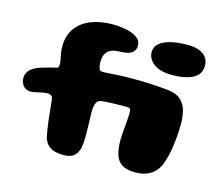

<svg xmlns="http://www.w3.org/2000/svg" viewBox="-96 -767 1071 922"><g transform="rotate(15 439.5 -306.0)"><path d="M292 27.5Q249.5 27.5 227 15Q204.5 2.5 193.5 -24.5Q191 -33.5 188.2 -47Q185.5 -60.5 183 -77Q180.5 -93.5 178.2 -111.2Q176 -129 174.2 -147Q172.5 -165 170.8 -181.8Q169 -198.5 167.5 -212Q166.5 -228 158.5 -233.5Q150.5 -239 139 -239Q132 -239 123 -237.5Q114 -236 101 -233.5Q87.5 -230 77.2 -228Q67 -226 58.5 -226Q34.5 -226 21.2 -242.2Q8 -258.5 8 -281.5Q8 -298.5 19.2 -314.5Q30.5 -330.5 56.5 -342Q66.5 -346.5 83 -351.5Q99.5 -356.5 118 -361.5Q136.5 -366.5 152 -369.5Q156.5 -371 158.5 -375.2Q160.5 -379.5 160.5 -387.5Q160.5 -400 157.8 -412.8Q155 -425.5 152.2 -440.5Q149.5 -455.5 149.5 -475.5Q149.5 -530.5 176.5 -567Q203.5 -603.5 250.2 -621.8Q297 -640 356.5 -640Q390.5 -640 423.2 -633.5Q456 -627 477.8 -612.2Q499.5 -597.5 499.5 -571.5Q499.5 -559 493.5 -548.5Q487.5 -538 474 -531Q464.5 -526.5 450.8 -524.5Q437 -522.5 418.5 -522Q380 -521 362.8 -502.8Q345.5 -484.5 345.5 -454Q345.5 -449.5 345.8 -444.8Q346 -440 346.5 -435.2Q347 -430.5 348 -426.5Q350 -416 354.5 -411.2Q359 -406.5 368 -406.5Q371 -406.5 383.8 -407.2Q396.5 -408 415.5 -409.2Q434.5 -410.5 455.5 -411.5Q476.5 -412.5 496 -412.5Q558.5 -413.5 609.8 -410.5Q661 -407.5 694 -404Q735.5 -399.5 757.8 -379.5Q780 -359.5 788.2 -329.2Q796.5 -299 796.5 -263Q796.5 -245 795.5 -224.5Q794.5 -204 792.2 -183Q790 -162 786.8 -141Q783.5 -120 778.8 -101Q774 -82 768.8 -66.2Q763.5 -50.5 757 -39.5Q739.5 -10 711.5 4.5Q683.5 19 644 19Q601 19 577.2 3.8Q553.5 -11.5 544.5 -41Q535.5 -70.5 535.5 -113.5Q535.5 -123 536.2 -134.2Q537 -145.5 538 -157.8Q539 -170 540 -182.2Q541 -194.5 542 -206.8Q543 -219 543.8 -230.2Q544.5 -241.5 544.5 -251.5Q544.5 -265.5 540.2 -270Q536 -274.5 525 -274.5Q507 -274.5 485.2 -274.2Q463.5 -274 443.2 -273.2Q423 -272.5 408.5 -271Q383 -270.5 375 -253.5Q367 -236.5 367 -214Q367 -201 367.5 -185Q368 -169 368.5 -152Q369 -135 369.2 -117.5Q369.5 -100 369.5 -83.8Q369.5 -67.5 368.2 -53.5Q367 -39.5 365 -29Q357.5 -1 340.8 13.2Q324 27.5 292 27.5ZM693.5 -478.5Q652 -478.5 624.8 -490Q597.5 -501.5 584.2 -520Q571 -538.5 571 -559Q571 -582.5 585.2 -597.8Q599.5 -613 623.2 -622Q647 -631 675.5 -634.5Q704 -638 732 -638Q760 -638 783.5 -630.2Q807 -622.5 821.2 -605.5Q835.5 -588.5 835.5 -562Q835.5 -531.5 816.8 -513.2Q798 -495 765.5 -486.8Q733 -478.5 693.5 -478.5Z"/></g></svg>

Font: Gluten
Style: Bold
Weight: 700
Designer: Tyler Finck
Foundry: Etcetera Type Company
Version: Version 1.204